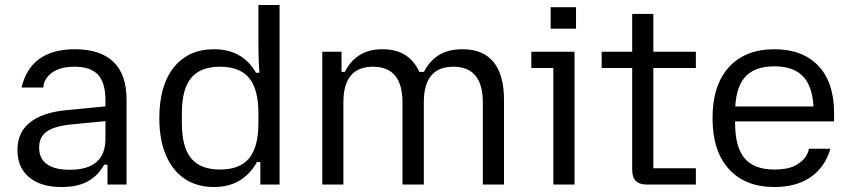

<svg xmlns="http://www.w3.org/2000/svg" viewBox="-20 -742 3424 772"><path d="M227.5 10Q144.3 10 97.2 -29.2Q50.1 -68.5 50.1 -138.8Q50.1 -209 99.8 -249.1Q149.5 -289.2 244.2 -298.9L404 -314.3V-255L268 -241.8Q200.8 -235.4 169.1 -213.8Q137.5 -192.1 137.5 -150.5V-147.1Q137.5 -104.4 168.7 -81.9Q199.9 -59.4 260.1 -59.4Q404 -59.4 404 -184V-268V-280.9V-338.7Q404 -408.9 374.3 -441.3Q344.6 -473.7 279.4 -473.7Q234.4 -473.7 206.8 -460.2Q179.3 -446.6 166.8 -427.4Q154.3 -408.2 154.3 -391.2V-390H66.5Q103.5 -544 281 -544Q383.6 -544 436.2 -493.1Q488.8 -442.1 488.8 -342.8V0H412.2V-79.8H398.8Q374.5 -35.7 333.1 -12.8Q291.6 10 227.5 10Z M840.1 10Q772.2 10 723.1 -22.8Q674 -55.6 647.3 -117.6Q620.6 -179.6 620.6 -266.9Q620.6 -398.8 679.2 -471.4Q737.8 -544 840.1 -544Q899.2 -544 941 -519.9Q982.8 -495.8 1009.3 -449.5H1023Q1020.3 -489.9 1019.7 -516.8Q1019 -543.7 1019 -566.6V-722H1104.1V0H1026.8V-90.7H1013.4Q986 -41.7 942.9 -15.8Q899.8 10 840.1 10ZM864.8 -60.3Q944.2 -60.3 981.6 -105.6Q1019 -150.9 1019 -246.1V-287.9Q1019 -383.1 981.6 -428.4Q944.2 -473.7 864.8 -473.7Q785.5 -473.7 748.4 -428.4Q711.3 -383.1 711.3 -287.9V-246.1Q711.3 -150.9 748.4 -105.6Q785.5 -60.3 864.8 -60.3Z M1598.3 -330.4Q1598.3 -473.7 1479.5 -473.7Q1360.7 -473.7 1360.7 -330.4V0H1275.9V-534H1353.2V-453H1366.6Q1389.2 -497.7 1426.6 -520.9Q1464 -544 1517.5 -544Q1573.1 -544 1609.4 -520.7Q1645.8 -497.4 1666.1 -453H1684.5Q1707.8 -497.7 1745.2 -520.9Q1782.6 -544 1840.6 -544Q1922.4 -544 1964.4 -492.6Q2006.5 -441.2 2006.5 -340.3V0H1921.4V-330.4Q1921.4 -473.7 1802.6 -473.7Q1684.1 -473.7 1684.1 -330.4V0H1598.3Z M2204.9 0V-468.6H2116.4V-534H2290V0ZM2194.1 -626.6V-713H2296.1V-626.6Z M2580.6 0Q2521.9 0 2521.9 -58.7V-686H2607V-65.4H2778V0ZM2399.2 -468.6V-534H2778V-468.6Z M3093.7 10Q2976.7 10 2910.9 -62Q2845 -134 2845 -267Q2845 -400 2910.9 -472Q2976.7 -544 3093.7 -544Q3207 -544 3270.3 -477.5Q3333.7 -411 3333.7 -287V-254H2902.2V-314H3298.6L3251.7 -271.9V-288.8Q3251.7 -384.9 3213.2 -430.1Q3174.7 -475.3 3093.7 -475.3Q3012 -475.3 2973.8 -430.1Q2935.7 -384.9 2935.7 -288.8V-247.1Q2935.7 -151 2973.8 -105.6Q3012 -60.3 3093.7 -60.3Q3146.8 -60.3 3177.1 -76.2Q3207.3 -92.2 3219.6 -112Q3231.9 -131.9 3231.9 -142.8V-144H3319.3Q3296.6 -68.8 3238.8 -29.4Q3181 10 3093.7 10Z"/></svg>

Font: Mozilla Text ExtraLight
Style: Regular
Weight: 200
Designer: Studio DRAMA
Foundry: Studio DRAMA
Version: Version 1.000